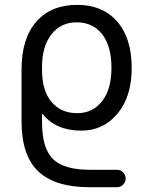

<svg xmlns="http://www.w3.org/2000/svg" viewBox="-20 -578 609 805"><path d="M532.2 -293Q532.2 -172.9 472.7 -101.6Q413.1 -30.3 321.3 -30.3Q214.8 -30.3 160.2 -98.6Q159.2 -99.6 157.7 -99.1Q156.2 -98.6 156.2 -97.7V-66.4Q156.2 43.9 202.1 88.9Q248 133.8 356.4 133.8H470.7Q485.4 133.8 496.1 144.5Q506.8 155.3 506.8 170.4Q506.8 185.5 496.1 196.3Q485.4 207 470.7 207H356.4Q210.9 207 140.6 140.6Q70.3 74.2 70.3 -69.3V-286.1Q70.3 -416 131.8 -486.8Q193.4 -557.6 303.7 -557.6Q410.2 -557.6 471.2 -487.8Q532.2 -418 532.2 -293ZM447.3 -293Q447.3 -384.8 408.2 -434.6Q369.1 -484.4 300.8 -484.4Q235.4 -484.4 195.8 -434.1Q156.2 -383.8 156.2 -296.9V-283.2Q156.2 -198.2 195.8 -150.9Q235.4 -103.5 303.7 -103.5Q368.2 -103.5 407.7 -153.3Q447.3 -203.1 447.3 -293Z"/></svg>

Font: Gen Jyuu Gothic Regular
Style: Regular
Weight: 400
Designer: [Source Han Sans]
Ryoko NISHIZUKA  (kana & ideographs); Paul D. Hunt (Latin, Greek & Cyrillic); Wenlong ZHANG  (bopomofo
Version: Version 1.002.20150607